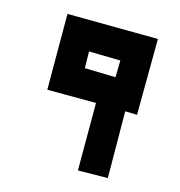

<svg xmlns="http://www.w3.org/2000/svg" viewBox="-20 -165 259 276"><path d="M177 0 160 -5 135 91 92 80 118 -17 48 -36 77 -145 207 -109ZM146 -54 153 -78 108 -91 102 -67Z"/></svg>

Font: Blaka Hollow
Style: Regular
Weight: 400
Designer: Mohamed Gaber
Foundry: Kief Type Foundry
Version: Version 1.003; ttfautohint (v1.8.4.7-5d5b)